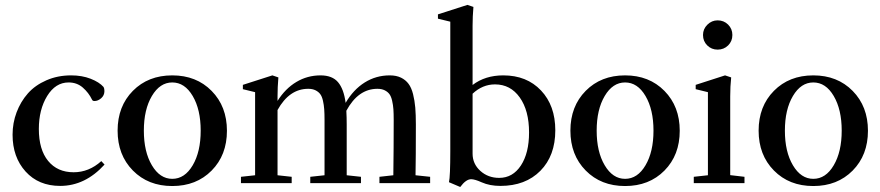

<svg xmlns="http://www.w3.org/2000/svg" viewBox="-20 -746 3586 782"><path d="M225.1 11.2Q137.2 11.2 84.2 -47.4Q31.2 -106 31.2 -197.3Q31.2 -245.1 47.6 -288.6Q64 -332 93.5 -365.5Q123 -398.9 168.9 -418.9Q214.8 -439 269.5 -439Q314 -439 349.1 -425.3Q384.3 -411.6 401.9 -391.6Q405.3 -385.7 405.3 -375Q405.3 -357.4 392.1 -345.9Q378.9 -334.5 364.7 -334.5Q356.9 -334.5 354.5 -340.8Q341.3 -368.2 317.4 -389.2Q293.5 -410.2 259.3 -410.2Q206.1 -410.2 172.1 -355Q138.2 -299.8 138.2 -220.7Q138.2 -136.7 176 -90.6Q213.9 -44.4 279.8 -44.4Q342.3 -44.4 392.6 -89.8L405.8 -75.7Q326.7 11.2 225.1 11.2Z M842 -51.3Q779.8 11.7 681.6 11.7Q583.5 11.7 521.2 -51.5Q459 -114.7 459 -213.9Q459 -313 521.2 -376Q583.5 -439 681.6 -439Q779.8 -439 842 -375.7Q904.3 -312.5 904.3 -213.4Q904.3 -114.3 842 -51.3ZM681.6 -17.6Q732.4 -17.6 764.9 -72.8Q797.4 -127.9 797.4 -213.9Q797.4 -299.8 764.9 -355Q732.4 -410.2 681.6 -410.2Q631.3 -410.2 598.6 -355Q565.9 -299.8 565.9 -213.9Q565.9 -127.9 598.6 -72.8Q631.3 -17.6 681.6 -17.6Z M961.4 0V-25.9L1019 -32.2V-370.6L969.2 -382.8V-400.4L1089.4 -439L1113.8 -430.7Q1110.4 -390.6 1110.4 -353.5V-335Q1142.1 -385.3 1187 -412.1Q1231.9 -439 1285.6 -439Q1333.5 -439 1356.9 -411.1Q1380.4 -383.3 1387.7 -327.1Q1419.4 -381.3 1465.6 -410.2Q1511.7 -439 1567.4 -439Q1594.2 -439 1613.3 -429.7Q1632.3 -420.4 1644 -404.5Q1655.8 -388.7 1662.4 -362.5Q1668.9 -336.4 1671.4 -307.6Q1673.8 -278.8 1673.8 -238.8Q1673.8 -100.1 1672.4 -32.2L1731.9 -25.9V0H1525.4V-25.9L1582 -32.2Q1583.5 -143.1 1583.5 -257.3Q1583.5 -283.7 1582.3 -301Q1581.1 -318.4 1577.1 -335.7Q1573.2 -353 1566.2 -362.5Q1559.1 -372.1 1546.9 -378.2Q1534.7 -384.3 1517.1 -384.3Q1439 -384.3 1390.6 -294.9Q1392.1 -268.6 1392.1 -238.8V-32.2L1450.2 -25.9V0H1243.7V-25.9L1301.8 -32.2V-257.3Q1301.8 -283.7 1300.5 -301Q1299.3 -318.4 1295.4 -335.7Q1291.5 -353 1284.4 -362.5Q1277.3 -372.1 1265.1 -378.2Q1252.9 -384.3 1235.4 -384.3Q1158.2 -384.3 1110.4 -297.9V-32.2L1168 -25.9V0Z M1854.5 15.6 1808.6 -3.9Q1814 -26.9 1814 -130.9V-657.7L1763.7 -669.9V-687.5L1883.8 -726.1L1908.2 -717.8Q1904.8 -678.7 1904.8 -641.1V-399.9Q1956.1 -439 2029.8 -439Q2125.5 -439 2183.6 -377.4Q2241.7 -315.9 2241.7 -215.3Q2241.7 -111.8 2180.9 -50.3Q2120.1 11.2 2018.1 11.2Q1974.6 11.2 1941.9 -3.4Q1913.6 -16.1 1898.9 -16.1Q1877.9 -16.1 1854.5 15.6ZM1904.8 -120.1Q1904.8 -78.6 1936.3 -50Q1967.8 -21.5 2013.2 -21.5Q2068.4 -21.5 2101.6 -72Q2134.8 -122.6 2134.8 -206.5Q2134.8 -295.9 2096.9 -349.1Q2059.1 -402.3 1996.1 -402.3Q1945.3 -402.3 1904.8 -364.3Z M2686.3 -51.3Q2624 11.7 2525.9 11.7Q2427.7 11.7 2365.5 -51.5Q2303.2 -114.7 2303.2 -213.9Q2303.2 -313 2365.5 -376Q2427.7 -439 2525.9 -439Q2624 -439 2686.3 -375.7Q2748.5 -312.5 2748.5 -213.4Q2748.5 -114.3 2686.3 -51.3ZM2525.9 -17.6Q2576.7 -17.6 2609.1 -72.8Q2641.6 -127.9 2641.6 -213.9Q2641.6 -299.8 2609.1 -355Q2576.7 -410.2 2525.9 -410.2Q2475.6 -410.2 2442.9 -355Q2410.2 -299.8 2410.2 -213.9Q2410.2 -127.9 2442.9 -72.8Q2475.6 -17.6 2525.9 -17.6Z M2902.8 -543.9Q2877.9 -543.9 2860.6 -561Q2843.3 -578.1 2843.3 -603.5Q2843.3 -627.9 2861.1 -645.5Q2878.9 -663.1 2902.8 -663.1Q2928.2 -663.1 2945.6 -645.8Q2962.9 -628.4 2962.9 -603.5Q2962.9 -578.1 2945.6 -561Q2928.2 -543.9 2902.8 -543.9ZM2805.7 0V-25.9L2863.3 -32.2V-370.6L2813.5 -382.8V-400.4L2933.1 -439L2958 -430.7Q2954.1 -394 2954.1 -353.5V-32.7L3012.2 -25.9V0Z M3452.9 -51.3Q3390.6 11.7 3292.5 11.7Q3194.3 11.7 3132.1 -51.5Q3069.8 -114.7 3069.8 -213.9Q3069.8 -313 3132.1 -376Q3194.3 -439 3292.5 -439Q3390.6 -439 3452.9 -375.7Q3515.1 -312.5 3515.1 -213.4Q3515.1 -114.3 3452.9 -51.3ZM3292.5 -17.6Q3343.3 -17.6 3375.7 -72.8Q3408.2 -127.9 3408.2 -213.9Q3408.2 -299.8 3375.7 -355Q3343.3 -410.2 3292.5 -410.2Q3242.2 -410.2 3209.5 -355Q3176.8 -299.8 3176.8 -213.9Q3176.8 -127.9 3209.5 -72.8Q3242.2 -17.6 3292.5 -17.6Z"/></svg>

Font: Elstob 14pt Medium
Style: Regular
Weight: 500
Designer: Peter S. Baker
Version: Version 1.015